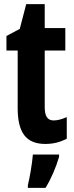

<svg xmlns="http://www.w3.org/2000/svg" viewBox="-20 -682 357 923"><path d="M238 -103C207 -103 195 -125 195 -168V-439H294V-547H195V-662H106L75 -543L11 -509V-439H65V-163C65 -46 104 10 198 10C237 10 270 1 301 -15V-119C278 -109 257 -103 238 -103ZM264 72V61H138C135 101 123 173 114 208V221H199C226 177 249 123 264 72Z"/></svg>

Font: Noto Sans Devanagari ExtraCondensed
Style: Bold
Weight: 700
Width: 2
Designer: Jelle Bosma - Monotype Design Team
Foundry: Monotype Imaging Inc.
Version: Version 2.004